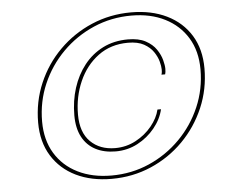

<svg xmlns="http://www.w3.org/2000/svg" viewBox="-51 -786 1008 832"><g transform="rotate(-5 453.0 -370.0)"><path d="M402.5 -14Q314 -14 247.2 -46.5Q180.5 -79 143 -139.8Q105.5 -200.5 105.5 -284.5Q105.5 -375.5 139.8 -455.5Q174 -535.5 235 -596.2Q296 -657 376.2 -691.2Q456.5 -725.5 548 -725.5Q636 -725.5 702.8 -693Q769.5 -660.5 806.8 -600.2Q844 -540 844 -456Q844 -365.5 809.8 -285.5Q775.5 -205.5 714.8 -144.2Q654 -83 574 -48.5Q494 -14 402.5 -14ZM403 -28.5Q490.5 -28.5 567.2 -62.2Q644 -96 702.2 -154.8Q760.5 -213.5 793.5 -290.2Q826.5 -367 826.5 -453Q826.5 -533 791.2 -590.8Q756 -648.5 693.5 -680Q631 -711.5 548 -711.5Q460 -711.5 383 -678Q306 -644.5 247.5 -585.8Q189 -527 156 -450.5Q123 -374 123 -287.5Q123 -207.5 158.2 -149.2Q193.5 -91 256.5 -59.8Q319.5 -28.5 403 -28.5ZM430 -131Q379.5 -131 342.2 -150.5Q305 -170 284.8 -208Q264.5 -246 264.5 -302Q264.5 -365 282.2 -420.8Q300 -476.5 333.5 -519Q367 -561.5 415.2 -585.8Q463.5 -610 524.5 -610Q571 -610 600.8 -594Q630.5 -578 646.5 -554.5Q662.5 -531 668.8 -507.5Q675 -484 675 -469Q675 -460 674.2 -455.2Q673.5 -450.5 672 -445H656Q657 -447.5 658 -452.5Q659 -457.5 659 -468Q659 -481 653.5 -502Q648 -523 633.5 -544.5Q619 -566 592.5 -580.8Q566 -595.5 523.5 -595.5Q448 -595.5 393.5 -555Q339 -514.5 309.8 -448Q280.5 -381.5 280.5 -304Q280.5 -226.5 321.5 -186Q362.5 -145.5 429 -145.5Q477.5 -145.5 519 -167.8Q560.5 -190 588.8 -224.8Q617 -259.5 625.5 -296H641Q631 -253 600.2 -215.2Q569.5 -177.5 525.5 -154.2Q481.5 -131 430 -131Z"/></g></svg>

Font: Epilogue Thin
Style: Italic
Weight: 250
Italic angle: -12°
Designer: Tyler Finck
Foundry: Etcetera Type Co
Version: Version 2.112